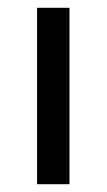

<svg xmlns="http://www.w3.org/2000/svg" viewBox="-20 -472 273 492"><path d="M75 0V-452H158V0Z"/></svg>

Font: Belleza
Style: Regular
Weight: 400
Designer: Eduardo Rodriguez Tunni
Foundry: Eduardo Rodriguez Tunni
Version: Version 1.003; ttfautohint (v1.8.4.7-5d5b)